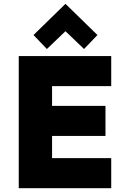

<svg xmlns="http://www.w3.org/2000/svg" viewBox="-20 -983 651 1003"><path d="M78 0V-690H561V-533H252V-430H531V-273H252V-157H561V0ZM155 -800 322 -963 489 -800 419 -727 322 -820 225 -727Z"/></svg>

Font: Oxanium ExtraBold
Style: Regular
Weight: 800
Designer: Severin Meyer
Version: Version 2.000